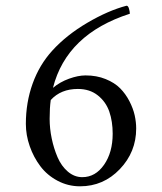

<svg xmlns="http://www.w3.org/2000/svg" viewBox="-20 -652 572 678"><path d="M159.2 -298.8Q155.3 -271.5 155.3 -232.4Q155.3 -198.2 162.6 -163.1Q169.9 -127.9 183.3 -96.7Q196.8 -65.4 219.7 -45.9Q242.7 -26.4 270.5 -26.4Q316.9 -26.4 347.4 -70.1Q377.9 -113.8 377.9 -179.7Q377.9 -223.1 366 -257.8Q354 -292.5 325.4 -315.2Q296.9 -337.9 254.9 -337.9Q194.8 -337.9 159.2 -298.8ZM282.2 -385.7Q321.3 -385.7 353 -372.8Q384.8 -359.9 404.3 -340.1Q423.8 -320.3 437 -294.7Q450.2 -269 455.6 -244.9Q460.9 -220.7 460.9 -198.2Q460.9 -115.2 403.1 -54.7Q345.2 5.9 262.7 5.9Q220.2 5.9 183.3 -13.7Q146.5 -33.2 122.6 -64.9Q98.6 -96.7 85 -135.7Q71.3 -174.8 71.3 -214.8Q71.3 -290 95.2 -356.7Q119.1 -423.3 165 -473.6Q214.8 -528.3 288.3 -571.5Q361.8 -614.7 426.8 -631.8Q432.6 -631.8 435.5 -621.3Q438.5 -610.8 438.5 -603.5Q215.3 -531.7 167 -341.8Q191.4 -362.3 223.6 -374Q255.9 -385.7 282.2 -385.7Z"/></svg>

Font: Amiri
Style: Slanted
Weight: 400
Italic angle: 9°
Designer: Khaled Hosny
Version: Version 000.107